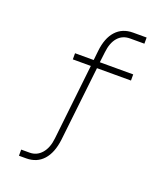

<svg xmlns="http://www.w3.org/2000/svg" viewBox="-133 -795 740 881"><g transform="rotate(20 237.5 -355.0)"><path d="M264 -500 223 -136Q215 -70 183.5 -35Q152 0 100 0H65V-30H106Q141 -30 164.5 -57Q188 -84 193 -132L234 -500H146V-530H237L242 -576Q249 -641 280.5 -675.5Q312 -710 364 -710H430V-680H360Q323 -680 300.5 -654Q278 -628 273 -580L267 -530H430V-500Z"/></g></svg>

Font: Geist Thin
Style: Regular
Weight: 400
Designer: Basement.studio, Andrés Briganti, Mateo Zaragoza
Foundry: Basement.studio, Vercel, Andrés Briganti, Guido Ferreyra, Mateo Zaragoza
Version: Version 1.401